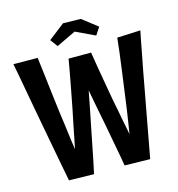

<svg xmlns="http://www.w3.org/2000/svg" viewBox="-124 -963 1001 1080"><g transform="rotate(-15 377.0 -423.5)"><path d="M290 9 145 6Q140 -20 130 -72Q120 -124 107.5 -191.5Q95 -259 81 -333Q71 -387 61 -441.5Q51 -496 42 -545.5Q33 -595 25.5 -636.5Q18 -678 12 -706L153 -705Q159 -662 165 -607.5Q171 -553 178.5 -493.5Q186 -434 193 -375Q198 -342 202 -310.5Q206 -279 209.5 -251Q213 -223 216.5 -198.5Q220 -174 223 -155Q228 -178 233 -203.5Q238 -229 243.5 -257Q249 -285 255 -314Q261 -343 267 -372Q278 -428 288 -481Q298 -534 306.5 -579.5Q315 -625 320 -656H451Q459 -608 467 -558Q475 -508 484.5 -457.5Q494 -407 502 -358Q508 -332 512.5 -306Q517 -280 522 -254.5Q527 -229 532 -204.5Q537 -180 541 -157Q545 -181 550.5 -216.5Q556 -252 562.5 -295.5Q569 -339 575 -386Q583 -445 591 -504Q599 -563 605.5 -614Q612 -665 615 -699L751 -705Q746 -682 739.5 -647.5Q733 -613 725 -571Q717 -529 707.5 -481Q698 -433 689 -380Q677 -316 664.5 -248Q652 -180 640 -115Q628 -50 617 9L469 6Q466 -14 459 -51.5Q452 -89 443.5 -135Q435 -181 426 -229.5Q417 -278 408 -322Q402 -353 397 -379Q392 -405 388.5 -424.5Q385 -444 383 -454Q380 -440 376.5 -421Q373 -402 368.5 -379.5Q364 -357 359 -331Q350 -289 341 -242Q332 -195 322.5 -148.5Q313 -102 305 -61Q297 -20 290 9ZM504 -741 392 -794 279 -740 247 -783 341 -856 444 -854 533 -785Z"/></g></svg>

Font: Truculenta ExtraBold
Style: Regular
Weight: 800
Version: Version 1.002